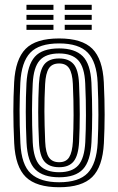

<svg xmlns="http://www.w3.org/2000/svg" viewBox="-20 -769 490 798"><path d="M225.8 9.2Q131 9.2 87.4 -33.2Q43.8 -75.8 39 -173.8Q35.5 -246.8 35.5 -306.1Q35.5 -365.5 38.8 -427Q44 -522.8 86.5 -566Q129 -609.2 225.8 -609.2Q320.8 -609.2 363.8 -566.4Q406.8 -523.5 411.5 -426.8Q415 -352.2 414.9 -292.9Q414.8 -233.5 411.8 -173.8Q406.5 -76 363.4 -33.4Q320.2 9.2 225.8 9.2ZM225.8 -11.5Q308.2 -11.5 344.8 -50.2Q381.2 -89 386 -175Q388.8 -234.2 389 -291.6Q389.2 -349 385.8 -425.8Q381.8 -511.2 344.9 -549.9Q308 -588.5 225.8 -588.5Q142.5 -588.5 105.8 -549.9Q69 -511.2 64.5 -425Q61.8 -370.5 61.4 -311.5Q61 -252.5 64.8 -174Q69 -83.8 108.4 -47.6Q147.8 -11.5 225.8 -11.5ZM225.8 -32.2Q159.8 -32.2 126.9 -64.5Q94 -96.8 90.2 -177Q84.2 -308 90 -422.8Q94.2 -499 125 -533.4Q155.8 -567.8 225.8 -567.8Q291.2 -567.8 323.6 -535.6Q356 -503.5 360 -425.5Q363.2 -352.5 363.2 -293.5Q363.2 -234.5 360.2 -178Q356.2 -99.5 324.9 -65.9Q293.5 -32.2 225.8 -32.2ZM225.8 -53.2Q280 -53.2 305.5 -82.1Q331 -111 334.5 -178.8Q337 -228.8 337.2 -289.5Q337.5 -350.2 334.2 -422.5Q331.2 -490.2 305.1 -518.5Q279 -546.8 225.8 -546.8Q170.8 -546.8 145.1 -518.1Q119.5 -489.5 116 -422Q113.5 -373 113.1 -312Q112.8 -251 116 -177.8Q119.5 -109 145.9 -81.1Q172.2 -53.2 225.8 -53.2ZM225.8 -74Q184.8 -74 164.6 -97.8Q144.5 -121.5 142 -179Q138.8 -245.5 138.8 -303.1Q138.8 -360.8 141.8 -420.8Q144.8 -477.2 164.2 -501.6Q183.8 -526 225.8 -526Q265.2 -526 285.5 -502.9Q305.8 -479.8 308.5 -421.8Q311.5 -354.5 311.5 -294.8Q311.5 -235 308.8 -180Q305.8 -122.8 286.2 -98.4Q266.8 -74 225.8 -74ZM225.8 -94.8Q254.8 -94.8 267.6 -115.6Q280.5 -136.5 283 -181.2Q285.5 -233 285.8 -290.2Q286 -347.5 282.8 -420.5Q280.8 -464.2 267.6 -484.8Q254.5 -505.2 225.8 -505.2Q196 -505.2 182.9 -484.5Q169.8 -463.8 167.5 -419.5Q164.5 -361.8 164.6 -306.5Q164.8 -251.2 167.8 -180Q169.8 -133.8 183.6 -114.2Q197.5 -94.8 225.8 -94.8ZM249 -728V-749H361.2V-728ZM90 -728V-749H202.2V-728ZM90 -686.5V-707.2H202.2V-686.5ZM249 -686.5V-707.2H361.2V-686.5ZM90 -645V-665.8H202.2V-645ZM249 -645V-665.8H361.2V-645Z"/></svg>

Font: Big Shoulders Inline Display ExtraBold
Style: Regular
Weight: 800
Designer: Patric King
Foundry: XO Type Co
Version: Version 1.000